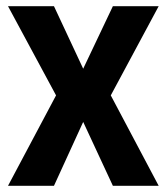

<svg xmlns="http://www.w3.org/2000/svg" viewBox="-20 -602 540 622"><path d="M5.9 0H154.8L249.5 -207L345.7 0H494.1L338.9 -293L494.1 -582H345.7L249.5 -379.4L154.8 -582H5.9L161.6 -293Z"/></svg>

Font: Decalotype SemiBold
Style: Regular
Weight: 600
Designer: Alfredo Marco Pradil
Foundry: Alfredo Marco Pradil
Version: Version 1.0